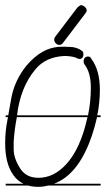

<svg xmlns="http://www.w3.org/2000/svg" viewBox="-22 -733 410 744"><path d="M368 -279H354Q346 -243 334 -207Q286 -66 199 -26Q193 -23 187 -21H368V-14H165Q145 -9 127 -9Q105 -9 87 -14H0V-21H69Q46 -32 31 -53Q-2 -97 -2 -178Q-2 -225 7 -269L9 -279H0V-286H10L22 -354Q35 -422 80 -478Q111 -515 146 -534L161 -541Q188 -552 218 -552H227Q232 -552 251 -551Q269 -551 288 -541L298 -534Q301 -530 301 -525Q302 -515 297 -509.5Q292 -504 286 -504.5Q280 -505 277 -507Q266 -514 235 -516H226Q154 -512 115 -464Q57 -395 44 -286H319Q330 -337 330 -394Q330 -452 305 -484Q302 -488 302 -495.5Q302 -503 306.5 -508.5Q311 -514 319.5 -514Q328 -514 332 -505Q365 -461 365 -385Q365 -336 355 -286H368ZM31 -184V-155Q31 -119 57 -79Q80 -44 127 -44Q186 -44 234 -96Q290 -156 317 -279H43V-277Q34 -231 31 -184ZM223 -568Q217 -559 208 -559Q200 -559 194 -565.5Q188 -572 188 -579Q188 -586 193 -592L278 -704Q282 -707 285.5 -710Q289 -713 292 -713Q299 -713 306.5 -706.5Q314 -700 314 -693Q314 -687 308 -680Z"/></svg>

Font: Gruenewald VA 3. Klasse
Style: Regular
Weight: 400
Designer: Peter Wiegel
Foundry: Peter Wiegel, nach dem Schriftentwurf von Dr. H. Gr¸newald
Version: Version 0.007